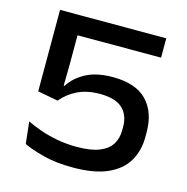

<svg xmlns="http://www.w3.org/2000/svg" viewBox="-98 -733 819 839"><g transform="rotate(15 311.5 -313.5)"><path d="M304.5 12Q226 12 168.5 -3.2Q111 -18.5 79 -34L68 -133.5Q95 -120 130 -107.8Q165 -95.5 207.2 -87.5Q249.5 -79.5 297 -79.5Q359.5 -79.5 397.8 -94.5Q436 -109.5 453.2 -136.8Q470.5 -164 470.5 -201V-217Q470.5 -270 438 -299.8Q405.5 -329.5 335.5 -329.5Q278 -329.5 235.5 -308.8Q193 -288 164 -253L72 -270.5V-639H552.5V-551.5H174.5V-413.5L173 -323.5H177Q201.5 -363 249.5 -389Q297.5 -415 372.5 -415Q475 -415 525.5 -363.2Q576 -311.5 576 -219V-199.5Q576 -136.5 547.8 -88.8Q519.5 -41 459.5 -14.5Q399.5 12 304.5 12Z"/></g></svg>

Font: Anek Gujarati SemiExpanded Medium
Style: Regular
Weight: 500
Width: 6
Designer: Mrunmayee Ghaisas (Gujarati), Yesha Goshar (Latin)
Foundry: Ek Type
Version: Version 1.003